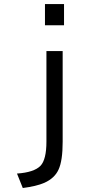

<svg xmlns="http://www.w3.org/2000/svg" viewBox="-20 -820 540 959"><path d="M204.6 -799.8H299.8V-693.8H204.6ZM211.9 -564.9H293V-111.8Q293 -17.1 272.5 26.9Q252.9 70.3 201.2 93.3Q161.6 110.4 93.8 119.1L64.9 46.9Q149.9 41 182.1 8.3Q211.9 -22.9 211.9 -112.8Z"/></svg>

Font: BIZ UDGothic
Style: Regular
Weight: 400
Monospace: yes
Designer: TypeBank Co., Ltd.
Foundry: Morisawa Inc.
Version: Version 1.05